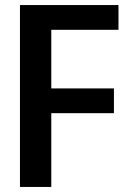

<svg xmlns="http://www.w3.org/2000/svg" viewBox="-20 -740 527 760"><path d="M59 0V-720H183V0ZM121 -292V-390H431V-292ZM121 -622V-720H449V-622Z"/></svg>

Font: Instrument Sans SemiCondensed SemiBold
Style: Regular
Weight: 600
Width: 4
Designer: Rodrigo Fuenzalida
Foundry: fragTYPE
Version: Version 1.000;gftools[0.9.28]